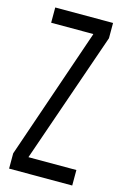

<svg xmlns="http://www.w3.org/2000/svg" viewBox="-110 -751 517 802"><g transform="rotate(15 148.5 -350.0)"><path d="M14 0V-66L208 -632V-634H26V-700H276V-634L80 -68V-67H287V0Z"/></g></svg>

Font: Georama ExtraCondensed
Style: Regular
Weight: 400
Width: 2
Designer: Jean-Baptiste Levee
Foundry: Production Type
Version: Version 1.000